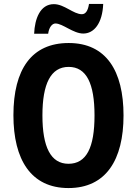

<svg xmlns="http://www.w3.org/2000/svg" viewBox="-20 -943 694 973"><path d="M153 -772H224C229 -808 246 -824 261 -824C298 -824 351 -773 402 -773C456 -773 499 -824 503 -923H431C426 -889 414 -871 395 -871C352 -871 306 -922 253 -922C183 -922 156 -847 153 -772ZM606 -358C606 -584 518 -725 328 -725C141 -725 48 -593 48 -359C48 -134 137 10 327 10C517 10 606 -133 606 -358ZM195 -358C195 -518 237 -604 328 -604C418 -604 459 -520 459 -358C459 -195 418 -113 327 -113C237 -113 195 -198 195 -358Z"/></svg>

Font: Noto Sans Devanagari UI Condensed
Style: Bold
Weight: 700
Width: 3
Designer: Jelle Bosma - Monotype Design Team
Foundry: Monotype Imaging Inc.
Version: Version 2.004